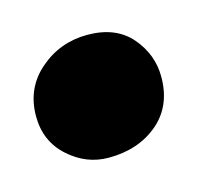

<svg xmlns="http://www.w3.org/2000/svg" viewBox="-44 -516 255 248"><g transform="rotate(-15 83.0 -392.0)"><path d="M75.5 -311.5Q45.5 -311.5 22 -332.8Q-1.5 -354 -1.5 -387.5Q-1.5 -425 25.8 -448.5Q53 -472 89.5 -472Q127.5 -472 147.8 -448.5Q168 -425 168 -395Q168 -356 141.8 -333.8Q115.5 -311.5 75.5 -311.5Z"/></g></svg>

Font: Merriweather 20pt
Style: Bold
Weight: 700
Version: Version 2.100